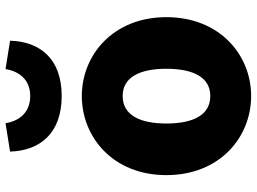

<svg xmlns="http://www.w3.org/2000/svg" viewBox="-134 -758 906 677"><g transform="rotate(-90 318.5 -419.0)"><path d="M319 14C463 14 597 -96 597 -285C597 -473 463 -583 319 -583C174 -583 40 -473 40 -285C40 -96 174 14 319 14ZM319 -130C252 -130 222 -190 222 -285C222 -379 252 -439 319 -439C385 -439 415 -379 415 -285C415 -190 385 -130 319 -130ZM319 -654C452 -654 511 -732 514 -836L414 -852C406 -804 377 -765 319 -765C260 -765 231 -804 223 -852L123 -836C126 -732 186 -654 319 -654Z"/></g></svg>

Font: Noto Sans HK Black
Style: Regular
Weight: 900
Designer: Ryoko NISHIZUKA 西塚涼子 (kana, bopomofo & ideographs); Paul D. Hunt (Latin, Greek & Cyrillic); Sandoll Communications 산돌커뮤니
Foundry: Adobe
Version: Version 2.004;hotconv 1.0.118;makeotfexe 2.5.65603